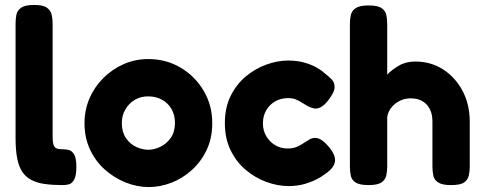

<svg xmlns="http://www.w3.org/2000/svg" viewBox="-20 -740 1953 777"><path d="M233 9Q192 9 160.5 4.5Q129 0 106.5 -12Q84 -24 70 -45Q56 -66 49.5 -99.5Q43 -133 43 -182V-644Q43 -664 46.5 -681Q50 -698 66 -709Q82 -720 118 -720Q154 -720 169.5 -709Q185 -698 189 -681Q193 -664 193 -644V-189Q193 -173 194.5 -162.5Q196 -152 200.5 -146Q205 -140 213 -138Q221 -136 234 -136Q246 -136 258.5 -133Q271 -130 280 -115Q289 -100 289 -65Q289 -29 280 -13Q271 3 258.5 6Q246 9 233 9Z M582 17Q535 17 488.5 -1.5Q442 -20 404 -54Q366 -88 344 -135.5Q322 -183 322 -241Q322 -295 342 -341.5Q362 -388 398 -424Q434 -460 480.5 -480.5Q527 -501 580 -501Q652 -501 710.5 -466.5Q769 -432 804 -373Q839 -314 839 -242Q839 -181 816.5 -133.5Q794 -86 756.5 -52Q719 -18 673.5 -0.5Q628 17 582 17ZM580 -134Q604 -134 629 -146Q654 -158 671 -182Q688 -206 688 -243Q688 -275 674 -299Q660 -323 635.5 -336.5Q611 -350 579 -350Q549 -350 525.5 -336Q502 -322 487.5 -297.5Q473 -273 473 -242Q473 -206 489.5 -181.5Q506 -157 531 -145.5Q556 -134 580 -134Z M1148 13Q1104 13 1058.5 -3.5Q1013 -20 974.5 -52.5Q936 -85 913 -132.5Q890 -180 890 -242Q890 -304 913 -351Q936 -398 974 -430Q1012 -462 1057.5 -478.5Q1103 -495 1146 -495Q1183 -495 1212.5 -486.5Q1242 -478 1262.5 -466Q1283 -454 1292 -445Q1309 -432 1322 -419Q1335 -406 1334 -385Q1333 -374 1327 -362.5Q1321 -351 1312 -339Q1282 -297 1252 -301Q1237 -304 1224.5 -311Q1212 -318 1200.5 -325.5Q1189 -333 1176 -338Q1163 -343 1146 -343Q1117 -343 1094 -330Q1071 -317 1057.5 -294Q1044 -271 1044 -241Q1044 -212 1057.5 -189Q1071 -166 1093.5 -152.5Q1116 -139 1144 -139Q1161 -139 1173.5 -143Q1186 -147 1195 -152.5Q1204 -158 1209 -161Q1221 -169 1232 -175.5Q1243 -182 1255 -182Q1269 -182 1284 -171.5Q1299 -161 1317 -138Q1333 -117 1335.5 -99Q1338 -81 1327 -65Q1316 -49 1293 -34Q1285 -27 1264.5 -16Q1244 -5 1214.5 4Q1185 13 1148 13Z M1471 9Q1435 9 1419 -1.5Q1403 -12 1399.5 -29.5Q1396 -47 1396 -67V-643Q1396 -663 1400 -680Q1404 -697 1420 -707.5Q1436 -718 1472 -718Q1509 -718 1524.5 -707Q1540 -696 1543.5 -679Q1547 -662 1547 -642V-438Q1565 -457 1593.5 -474Q1622 -491 1661 -491Q1723 -491 1772.5 -459.5Q1822 -428 1851.5 -373Q1881 -318 1881 -247V-66Q1881 -46 1877 -29Q1873 -12 1858 -1.5Q1843 9 1805 9Q1770 9 1753.5 -1.5Q1737 -12 1733.5 -29.5Q1730 -47 1730 -67V-248Q1730 -277 1720 -297.5Q1710 -318 1690.5 -330Q1671 -342 1643 -342Q1606 -342 1578.5 -319.5Q1551 -297 1547 -265V-66Q1547 -46 1543 -29Q1539 -12 1523.5 -1.5Q1508 9 1471 9Z"/></svg>

Font: Fredoka Light SemiBold
Style: Regular
Weight: 600
Version: Version 2.001